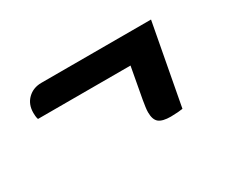

<svg xmlns="http://www.w3.org/2000/svg" viewBox="-61 -435 685 584"><g transform="rotate(-30 281.5 -143.0)"><path d="M404 0Q375 0 362.5 -10Q350 -20 350 -46Q350 -54 351.5 -64.5Q353 -75 355 -87L375 -196H50Q48 -202 47.5 -208Q47 -214 47 -219Q47 -249 66 -267.5Q85 -286 114 -286H499L446 -3Q441 -2 428 -1Q415 0 404 0Z"/></g></svg>

Font: Sansita Swashed SemiBold
Style: Regular
Weight: 600
Designer: Pablo Cosgaya
Foundry: Omnibus-Type
Version: Version 1.003; ttfautohint (v1.8.3)